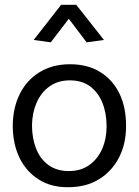

<svg xmlns="http://www.w3.org/2000/svg" viewBox="-20 -765 576 798"><path d="M264 13Q192 14 140 -19.5Q88 -53 60.5 -110.5Q33 -168 33 -244Q34 -318 62.5 -375Q91 -432 144.5 -465Q198 -498 271 -498Q344 -498 396 -466Q448 -434 476 -377Q504 -320 504 -241Q504 -167 474.5 -110Q445 -53 391.5 -20Q338 13 264 13ZM266 -54Q316 -54 351 -79Q386 -104 404.5 -146Q423 -188 423 -240Q423 -295 405.5 -338Q388 -381 354.5 -406Q321 -431 270 -431Q221 -431 186 -406Q151 -381 132.5 -339Q114 -297 113 -245Q113 -191 130 -147.5Q147 -104 181.5 -79Q216 -54 266 -54ZM266 -687 340 -589 412 -599 297 -745H234L120 -599L191 -589Z"/></svg>

Font: Catamaran
Style: Regular
Weight: 400
Designer: Pria Ravichandran
Version: Version 2.000